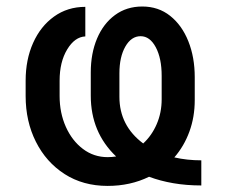

<svg xmlns="http://www.w3.org/2000/svg" viewBox="-20 -573 710 602"><path d="M611.2 -70.3V8.5Q564.3 8.5 523.3 1.4Q482.2 -5.7 447.4 -18.8Q388.8 9.9 317.5 9.9Q240.4 9.9 182.5 -27.3Q124.6 -64.6 92.5 -128.6Q60.4 -192.5 60.4 -272V-320Q60.4 -386 83.8 -438.4Q107.2 -490.8 149.5 -521.1Q191.8 -551.5 247.5 -551.5V-458.8Q214.5 -457.4 190.7 -418.1Q166.9 -378.9 166.9 -320V-272Q166.9 -219.1 186.4 -175.4Q206 -131.7 240.1 -106Q274.1 -80.3 317.5 -80.3Q331 -80.3 344.1 -82.4Q264.6 -158 264.6 -273.1V-345.9Q264.6 -405.5 284.3 -452.2Q304 -498.9 340.4 -525.7Q376.8 -552.6 426.1 -552.6Q476.6 -552.6 513.5 -523.3Q550.4 -494 570.5 -443.7Q590.6 -393.5 590.6 -331V-258.9Q590.6 -206.3 573.9 -160.5Q557.2 -114.7 526.6 -79.5Q566.4 -70.3 611.2 -70.3ZM429 -123.2Q456 -148.1 471.4 -183.9Q486.9 -219.8 486.9 -261.7V-335.2Q486.9 -390.3 468.4 -424.9Q449.9 -459.5 420.8 -459.5Q391.7 -459.5 373 -427Q354.4 -394.5 354.4 -343V-269.5Q354.4 -179 429 -123.2Z"/></svg>

Font: Inter Zeller Medium
Style: Regular
Weight: 500
Designer: Rasmus Andersson; Joe Bland
Foundry: zeller
Version: Version 3.015;git-dec3a8cb1